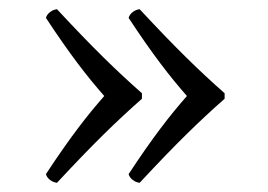

<svg xmlns="http://www.w3.org/2000/svg" viewBox="-20 -424 583 418"><path d="M387 -215C349.5 -172.5 312 -124 260 -45C262.5 -35 273.5 -27.2 284 -26C363.5 -111.5 413.5 -160 469 -209V-221C413.5 -270 363.5 -318.5 284 -404C273.5 -402.8 262.5 -395 260 -385C312 -306 349.5 -257.5 387 -215ZM207 -215C169.5 -172.5 132 -124 80 -45C82.5 -35 93.5 -27.2 104 -26C183.5 -111.5 233.5 -160 289 -209V-221C233.5 -270 183.5 -318.5 104 -404C93.5 -402.8 82.5 -395 80 -385C132 -306 169.5 -257.5 207 -215Z"/></svg>

Font: Libertinus Math
Style: Regular
Weight: 400
Designer: Philipp H. Poll
Foundry: Khaled Hosny
Version: Version 6.2